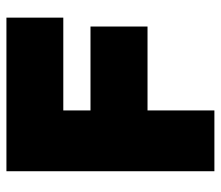

<svg xmlns="http://www.w3.org/2000/svg" viewBox="-65 -625 690 600"><g transform="rotate(-90 280.0 -325.0)"><path d="M524.9 -649.9V-472.2H234.9V-387.2H497.1V-209H234.9V0H44.9V-649.9Z"/></g></svg>

Font: Overused Grotesk Black
Style: Regular
Weight: 900
Version: Version 0.002